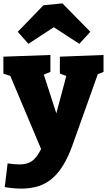

<svg xmlns="http://www.w3.org/2000/svg" viewBox="-26 -870 632 1135"><path d="M2 236 19 96Q60 102 88 102Q136 102 164 81.5Q192 61 217 11L35 -421L-6 -435V-535L272 -545V-445L233 -429L307 -200L366 -421L328 -435V-535L586 -545V-445L552 -431L400 -5Q354 122 284.5 183.5Q215 245 100 245Q55 245 2 236ZM142 -611 79 -682 231 -839 343 -850 508 -682 443 -611 292 -709Z"/></svg>

Font: Bitter Black
Style: Regular
Weight: 900
Designer: Sol Matas, and Bitter project Authors
Foundry: Sol Matas
Version: Version 2.001